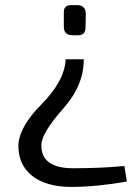

<svg xmlns="http://www.w3.org/2000/svg" viewBox="-20 -519 534 752"><path d="M281 -499Q315 -499 316 -466L315 -411Q315 -381 286 -381H265Q230 -381 230 -414V-470Q229 -499 259 -499ZM308 -287Q309 -185 227 -93Q144 1 142 47Q139 140 267 140Q377 140 467 131L477 192Q357 213 260 213Q160 213 105 169Q53 127 52 54Q52 -19 142 -110Q234 -203 237 -287Z"/></svg>

Font: Taylor Sans
Style: Regular
Weight: 400
Italic angle: -8°
Designer: Natanael Gama
Version: Version 1.001 September 8, 2015